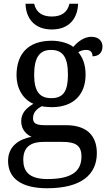

<svg xmlns="http://www.w3.org/2000/svg" viewBox="-20 -763 578 1023"><path d="M256 -606C351 -606 394 -668 396 -743H350C339 -695 305 -675 256 -675C207 -675 173 -695 162 -743H116C118 -668 161 -606 256 -606ZM231 240C412 240 496 168 496 53C496 -33 450 -96 331 -96H218C166 -96 156 -110 156 -134C156 -164 177 -184 203 -197C216 -194 240 -192 256 -192C377 -192 436 -265 436 -364C436 -421 420 -457 397 -485C410 -493 423 -497 440 -497C467 -497 473 -478 473 -463C510 -463 526 -487 526 -515C526 -543 507 -567 467 -567C423 -567 389 -534 370 -513C351 -530 304 -546 256 -546C130 -546 68 -476 68 -361C68 -294 101 -234 158 -210C113 -183 93 -156 93 -116C93 -73 121 -46 148 -34C82 -22 23 16 23 94C23 186 92 240 231 240ZM253 -240C189 -240 162 -279 162 -364C162 -453 188 -497 252 -497C317 -497 342 -455 342 -365C342 -278 318 -240 253 -240ZM233 191C131 191 104 147 104 88C104 9 158 -7 214 -7H312C378 -7 414 9 414 70C414 140 376 191 233 191Z"/></svg>

Font: Noto Fangsong KSS Vertical
Style: Regular
Weight: 400
Designer: LIU Zhao, ZHANG Congyu, Kushim JIANG
Foundry: Guyu Beijing Co. Ltd.
Version: Version 1.000;November 16, 2022;FontCreator 11.5.0.2427 64-b